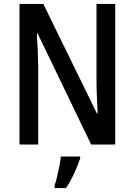

<svg xmlns="http://www.w3.org/2000/svg" viewBox="-20 -785 684 975"><path d="M565 -51H443L171 -615H167Q173 -522 174 -446V-51H79V-765H200L472 -209H476Q474 -255 472 -296.5Q470 -338 470 -375V-765H565ZM387 20Q376 54 356.5 96Q337 138 315 170H257V158Q263 141 269.5 114Q276 87 281.5 59Q287 31 289 10H387Z"/></svg>

Font: Noto Sans Tamil UI Condensed Medium
Style: Regular
Weight: 500
Width: 3
Designer: Jelle Bosma - Monotype Design Team
Foundry: Monotype Imaging Inc.
Version: Version 2.004; ttfautohint (v1.8.4.7-5d5b)